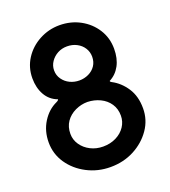

<svg xmlns="http://www.w3.org/2000/svg" viewBox="-127 -773 773 872"><g transform="rotate(-20 259.5 -336.5)"><path d="M259 6Q198 6 146 -21Q94 -48 63 -93.5Q32 -139 32 -195Q32 -250 59 -293Q86 -336 128 -355Q134 -358 136.5 -360.5Q139 -363 139 -365Q101 -379 81.5 -413.5Q62 -448 62 -494Q62 -546 89 -588Q116 -630 161.5 -654.5Q207 -679 259 -679Q314 -679 359 -654.5Q404 -630 430.5 -588Q457 -546 457 -494Q457 -447 439 -413.5Q421 -380 388 -363Q388 -361 389.5 -359Q391 -357 395 -355Q435 -334 461.5 -293.5Q488 -253 488 -195Q488 -139 456.5 -93.5Q425 -48 373.5 -21Q322 6 259 6ZM260 -412Q284 -412 305 -422Q326 -432 338.5 -450.5Q351 -469 351 -494Q351 -517 339 -536Q327 -555 306 -566Q285 -577 259 -577Q234 -577 213.5 -566Q193 -555 180 -536Q167 -517 167 -494Q167 -470 180.5 -451Q194 -432 215 -422Q236 -412 260 -412ZM259 -93Q294 -93 322 -107Q350 -121 366 -145Q382 -169 382 -198Q382 -231 365.5 -255.5Q349 -280 321 -293.5Q293 -307 260 -308Q229 -308 200.5 -294.5Q172 -281 155 -256.5Q138 -232 138 -198Q138 -169 154.5 -145Q171 -121 198.5 -107Q226 -93 259 -93Z"/></g></svg>

Font: Glory SemiBold
Style: Regular
Weight: 600
Designer: Robert Leuschke
Foundry: Robert Leuschke
Version: Version 1.011